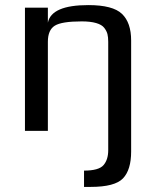

<svg xmlns="http://www.w3.org/2000/svg" viewBox="-20 -514 613 754"><path d="M310 220V156Q368 156 386.5 134.5Q405 113 405 76V-350Q405 -368 402 -380Q399 -392 389.5 -404.5Q380 -417 357.5 -423.5Q335 -430 301 -430Q222 -430 195 -413Q168 -396 168 -350V0H78V-484H168V-425Q182 -494 327 -494Q423 -494 459 -459.5Q495 -425 495 -355V81Q495 153 463 186.5Q431 220 336 220Z"/></svg>

Font: Play
Style: Regular
Weight: 400
Designer: Jonas Hecksher
Foundry: Jonas Hecksher, Playtypeª, e-types AS
Version: Version 1.002